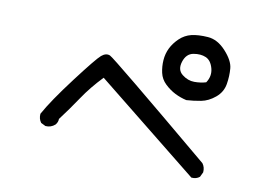

<svg xmlns="http://www.w3.org/2000/svg" viewBox="-67 -783 1134 803"><g transform="rotate(10 500.0 -382.0)"><path d="M789.1 -85.9 355.5 -433.6Q307.6 -383.8 272.9 -332Q238.3 -280.3 201.2 -231.4Q201.2 -217.8 191.4 -206.1Q173.8 -190.4 150.4 -192.4L130.9 -202.1Q119.1 -217.8 121.1 -239.3Q154.3 -299.8 231.9 -402.3Q309.6 -504.9 328.6 -521Q347.7 -537.1 365.2 -529.8Q382.8 -522.5 824.2 -153.3Q835.9 -137.7 834 -116.2L824.2 -95.7Q810.5 -84 789.1 -85.9ZM711.9 -401.4Q686.5 -407.2 663.1 -418.9Q639.6 -430.7 619.1 -450.2Q598.6 -469.7 592.8 -496.1Q586.9 -522.5 588.9 -549.8Q590.8 -577.1 602.5 -601.1Q614.3 -625 635.7 -645.5Q657.2 -666 685.5 -672.9Q713.9 -679.7 755.4 -676.8Q796.9 -673.8 832 -635.3Q867.2 -596.7 870.1 -564.5Q873 -532.2 867.2 -497.1Q861.3 -461.9 833 -438.5Q804.7 -415 773.9 -409.2Q743.2 -403.3 711.9 -401.4ZM781.2 -489.3Q800.8 -518.6 792 -550.8Q783.2 -583 760.7 -592.8Q738.3 -602.5 708 -597.2Q677.7 -591.8 666.5 -556.2Q655.3 -520.5 679.7 -501.5Q704.1 -482.4 731.4 -482.4Q758.8 -482.4 781.2 -489.3Z"/></g></svg>

Font: NaikaiFont
Style: Regular
Weight: 400
Version: Version 1.67